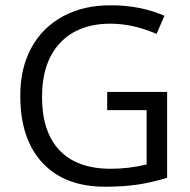

<svg xmlns="http://www.w3.org/2000/svg" viewBox="-20 -695 718 724"><path d="M384.2 -279.6V-348.3H610.2V-24.8Q555.6 -7.6 501 0.8Q446.4 9.1 376.1 9.1Q224.5 9.1 140.5 -80.6Q56.6 -170.4 56.6 -332.7Q55.6 -435.8 97.8 -513.9Q140 -592 218.9 -634.2Q297.8 -676.4 401.9 -674.9Q508.6 -674.9 600.1 -635.5L570.3 -567.2Q480.8 -605.7 396.9 -605.7Q275 -605.7 206.8 -533.4Q138.5 -461.1 138.5 -329.4Q138.5 -197.7 204.5 -128.2Q270.5 -58.6 397.9 -58.6Q465.6 -58.6 532.9 -74.8V-279.6Z"/></svg>

Font: KhulaRegular
Style: Regular
Weight: 400
Designer: Erin McLaughlin, Steve Matteson
Version: Version 1.001;PS 1.0;hotconv 1.0.72;makeotf.lib2.5.5900; ttf